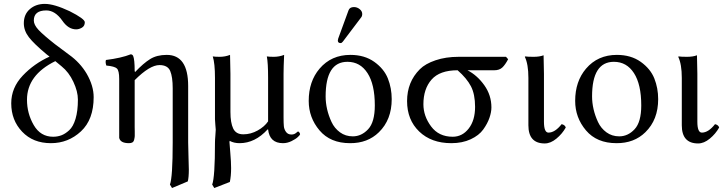

<svg xmlns="http://www.w3.org/2000/svg" viewBox="-20 -718 3683 976"><path d="M231.9 -430.2 216.8 -441.9Q152.8 -495.1 127 -528.6Q101.1 -562 101.1 -600.1Q101.1 -645 131.6 -671.6Q162.1 -698.2 208 -698.2Q254.9 -698.2 334 -661.1Q411.1 -622.1 411.1 -605Q411.1 -585.9 396.5 -577.4Q381.8 -568.8 367.2 -568.8Q327.1 -568.8 296.9 -612.8Q260.7 -664.6 215.8 -665Q151.9 -665 151.9 -613.8Q151.9 -591.8 176 -565.9Q200.2 -540 259.8 -493.2L331.1 -439.9Q387.2 -399.9 420.9 -342.8Q456.1 -281.7 456.1 -224.1Q456.1 -110.4 391.6 -50.3Q327.1 9.8 238.8 9.8Q147.9 9.8 92.5 -48.6Q37.1 -106.9 37.1 -192.9Q37.1 -272 95.5 -333.5Q153.8 -395 231.9 -430.2ZM261.2 -407.2Q117.2 -336.4 117.2 -210.9Q117.2 -141.1 151.6 -82Q186 -22.9 250 -22.9Q272 -22.9 291.5 -30Q311 -37.1 331.5 -55.7Q352.1 -74.2 364 -114Q376 -153.8 376 -211.9Q376 -252.9 353 -302Q330.1 -351.1 293 -380.9Z M664.6 -357.9Q665.5 -351.6 667 -352.1Q709 -396.5 743.2 -417.7Q777.3 -439 827.6 -439Q936.5 -439 936.5 -280.8V5.9Q936.5 32.7 938.2 79.3Q939.9 126 939.9 144Q939.9 184.1 934.6 204.1L854.5 237.8L843.8 220.2Q857.9 183.1 857.9 5.9V-269Q857.9 -327.1 845.2 -357.2Q832.5 -387.2 790.5 -387.2Q741.2 -387.2 664.6 -310.5V-71.8Q664.6 -66.9 665 -50Q665.5 -33.2 665 -26.1Q664.6 -19 662.1 -8.5Q659.7 2 653.1 5.9Q646.5 9.8 635.7 9.8Q591.8 9.8 585.9 -17.1V-71.8V-316.9Q585.9 -358.9 574.2 -369.9Q562.5 -380.9 520.5 -384.8Q514.6 -401.9 518.6 -413.1Q596.7 -422.9 644.5 -441.9Q652.3 -441.9 656.7 -434.1Q664.6 -416 664.6 -357.9Z M1340.3 -60.1Q1276.4 9.8 1197.8 9.8Q1168.9 9.8 1147.5 -2Q1147.5 -2 1147 0.5Q1146.5 2.9 1146.5 4.9Q1146.5 9.8 1150.6 57.4Q1154.8 105 1154.8 136.2Q1154.8 176.3 1148.4 207L1069.3 237.8L1058.6 220.2Q1072.8 183.1 1072.8 6.8Q1072.8 -7.3 1074.7 -28.1Q1076.7 -48.8 1076.7 -59.1Q1076.7 -64 1074.7 -83Q1072.8 -102.1 1072.8 -111.8V-321.8Q1072.8 -396 1061.5 -431.2Q1073.7 -429.2 1096.7 -429.2Q1124.5 -429.2 1149.4 -439Q1151.4 -375 1151.4 -342.8V-148.9Q1151.4 -93.8 1165.5 -64.5Q1179.7 -35.2 1216.8 -35.2Q1254.9 -35.2 1289.8 -54.7Q1324.7 -74.2 1342.8 -101.1V-321.8Q1342.8 -398.9 1336.4 -431.2Q1348.6 -429.2 1371.6 -429.2Q1399.4 -429.2 1424.3 -439Q1421.4 -375 1421.4 -342.8V-121.1Q1421.4 -92.3 1422.9 -76.7Q1424.3 -61 1433.8 -47.6Q1443.4 -34.2 1461.4 -34.2Q1475.6 -34.2 1484.6 -42Q1493.7 -49.8 1494.6 -49.8Q1497.6 -49.8 1501.5 -44.9Q1505.4 -40 1505.4 -35.2Q1505.4 -32.2 1494.4 -21.7Q1483.4 -11.2 1461.9 -0.7Q1440.4 9.8 1418.5 9.8Q1350.6 9.8 1342.8 -60.1Z M1779.3 -682.1Q1795.4 -682.1 1808.3 -671.6Q1821.3 -661.1 1821.3 -647Q1821.3 -635.7 1815.4 -628.9L1723.1 -506.8Q1717.3 -499 1711.4 -499Q1697.3 -499 1697.3 -512.2Q1697.3 -516.1 1699.2 -522L1751.5 -665Q1757.3 -682.1 1779.3 -682.1ZM1549.3 -205.1Q1549.3 -304.2 1604.5 -369.1Q1664.1 -439 1761.2 -439Q1833 -439 1882.6 -403.6Q1932.1 -368.2 1951.7 -319.1Q1971.2 -270 1971.2 -213.9Q1971.2 -109.4 1906.2 -45.9Q1849.1 10.3 1759.3 9.8Q1659.2 9.8 1604.2 -55.2Q1549.3 -120.1 1549.3 -205.1ZM1746.1 -403.8Q1635.3 -403.8 1635.3 -228Q1635.3 -195.8 1642.8 -162.8Q1650.4 -129.9 1665.3 -97.9Q1680.2 -65.9 1708.3 -45.4Q1736.3 -24.9 1773.4 -24.9Q1817.4 -24.9 1851.3 -61Q1885.3 -97.2 1885.3 -182.1Q1885.3 -289.1 1848.1 -346.4Q1811 -403.8 1746.1 -403.8Z M2492.2 -360.8H2356.4Q2406.2 -335 2442.1 -284.4Q2478 -233.9 2478 -171.9Q2478 -147.9 2468 -118.9Q2458 -89.8 2436.5 -59.8Q2415 -29.8 2372.6 -10Q2330.1 9.8 2274.4 9.8Q2172.4 9.8 2110.8 -49.6Q2049.3 -108.9 2049.3 -204.1Q2049.3 -301.3 2114.3 -366.2Q2142.1 -394 2194.1 -411.6Q2246.1 -429.2 2311 -429.2H2552.2L2563 -417Q2547.9 -388.2 2533 -374.5Q2518.1 -360.8 2492.2 -360.8ZM2281.2 -22.9Q2330.1 -22.9 2362.5 -64.5Q2395 -106 2395 -174.8Q2395 -238.8 2374 -279.3Q2353 -319.8 2306.2 -360.8Q2215.3 -360.8 2173.8 -313.5Q2132.3 -266.1 2132.3 -188Q2132.3 -127.9 2171.4 -75.4Q2210.4 -22.9 2281.2 -22.9Z M2666 -321.8Q2666 -391.6 2647.9 -429.2L2649.9 -431.2Q2662.1 -429.2 2692.9 -429.2Q2722.7 -429.2 2743.2 -437Q2745.1 -375 2745.1 -342.8V-99.1Q2745.1 -43.9 2768.1 -43.9Q2801.3 -43.9 2835 -86.9Q2852.1 -83 2856 -69.8Q2837.9 -37.6 2808.3 -13.2Q2778.8 11.2 2749 11.2Q2666 11.2 2666 -81.1Z M2903.8 -205.1Q2903.8 -304.2 2959 -369.1Q3018.6 -439 3115.7 -439Q3187.5 -439 3237.1 -403.6Q3286.6 -368.2 3306.2 -319.1Q3325.7 -270 3325.7 -213.9Q3325.7 -109.4 3260.7 -45.9Q3203.6 10.3 3113.8 9.8Q3013.7 9.8 2958.7 -55.2Q2903.8 -120.1 2903.8 -205.1ZM3100.6 -403.8Q2989.7 -403.8 2989.7 -228Q2989.7 -195.8 2997.3 -162.8Q3004.9 -129.9 3019.8 -97.9Q3034.7 -65.9 3062.7 -45.4Q3090.8 -24.9 3127.9 -24.9Q3171.9 -24.9 3205.8 -61Q3239.7 -97.2 3239.7 -182.1Q3239.7 -289.1 3202.6 -346.4Q3165.5 -403.8 3100.6 -403.8Z M3445.8 -321.8Q3445.8 -391.6 3427.7 -429.2L3429.7 -431.2Q3441.9 -429.2 3472.7 -429.2Q3502.4 -429.2 3522.9 -437Q3524.9 -375 3524.9 -342.8V-99.1Q3524.9 -43.9 3547.9 -43.9Q3581.1 -43.9 3614.7 -86.9Q3631.8 -83 3635.7 -69.8Q3617.7 -37.6 3588.1 -13.2Q3558.6 11.2 3528.8 11.2Q3445.8 11.2 3445.8 -81.1Z"/></svg>

Font: Linux Libertine O
Style: Regular
Weight: 400
Designer: Philipp H. Poll
Foundry: Philipp H. Poll
Version: Version 5.3.0